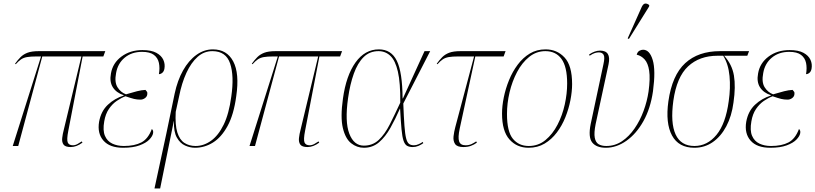

<svg xmlns="http://www.w3.org/2000/svg" viewBox="-20 -825 4608 1085"><path d="M52 0 212 -506H187Q153 -506 133 -502.5Q113 -499 99 -489.5Q85 -480 69 -462L65 -465Q81 -487 96.5 -502.5Q112 -518 135.5 -527Q159 -536 200 -536H575L564 -506H447L366 -86Q356 -35 363 -19.5Q370 -4 392 -4Q405 -4 418.5 -11.5Q432 -19 442 -26L446 -19Q412 6 380 6Q349 6 339 -8Q329 -22 331.5 -45Q334 -68 341 -94L440 -506H219L83 0Z M676 10Q600 10 564.5 -30.5Q529 -71 540 -137Q551 -197 589.5 -233Q628 -269 679 -285V-287Q637 -301 617.5 -332Q598 -363 607 -410Q617 -469 666.5 -505.5Q716 -542 785 -542Q835 -542 863.5 -526.5Q892 -511 903 -487Q914 -463 909 -436Q906 -421 897 -413.5Q888 -406 878 -406Q884 -441 878 -469.5Q872 -498 849.5 -515Q827 -532 783 -532Q724 -532 684.5 -499Q645 -466 636 -412Q626 -361 644 -332Q662 -303 692 -292Q729 -303 754.5 -309.5Q780 -316 802 -317Q807 -312 810.5 -306.5Q814 -301 812 -290Q810 -278 798.5 -270Q787 -262 774 -262Q754 -262 737.5 -266Q721 -270 689 -281Q665 -272 640 -255Q615 -238 595.5 -209.5Q576 -181 569 -139Q560 -88 573 -57.5Q586 -27 614.5 -13.5Q643 0 680 0Q740 0 778.5 -20Q817 -40 838 -96Q848 -88 845 -72Q842 -55 823.5 -36Q805 -17 768.5 -3.5Q732 10 676 10Z M853 240 920 -70 967 -296Q983 -371 1014.5 -427Q1046 -483 1089.5 -514.5Q1133 -546 1183 -546Q1262 -546 1298 -478Q1334 -410 1315 -281Q1301 -177 1266 -113Q1231 -49 1183.5 -19.5Q1136 10 1082 10Q1054 10 1026 -2.5Q998 -15 979.5 -47.5Q961 -80 963 -140H962L885 240ZM1085 0Q1131 0 1172.5 -29.5Q1214 -59 1244 -120.5Q1274 -182 1287 -279Q1304 -396 1280.5 -466Q1257 -536 1180 -536Q1133 -536 1096.5 -503.5Q1060 -471 1033.5 -413.5Q1007 -356 992 -280L973 -193Q969 -119 982 -77Q995 -35 1022 -17.5Q1049 0 1085 0Z M1390 0 1550 -506H1525Q1491 -506 1471 -502.5Q1451 -499 1437 -489.5Q1423 -480 1407 -462L1403 -465Q1419 -487 1434.5 -502.5Q1450 -518 1473.5 -527Q1497 -536 1538 -536H1913L1902 -506H1785L1704 -86Q1694 -35 1701 -19.5Q1708 -4 1730 -4Q1743 -4 1756.5 -11.5Q1770 -19 1780 -26L1784 -19Q1750 6 1718 6Q1687 6 1677 -8Q1667 -22 1669.5 -45Q1672 -68 1679 -94L1778 -506H1557L1421 0Z M2036 10Q1997 10 1964.5 -15.5Q1932 -41 1917.5 -101.5Q1903 -162 1918 -268Q1936 -398 1989 -472Q2042 -546 2121 -546Q2191 -546 2222.5 -481.5Q2254 -417 2255 -269H2257L2379 -536H2411L2259 -240Q2262 -162 2265.5 -114.5Q2269 -67 2275 -43.5Q2281 -20 2291.5 -12Q2302 -4 2319 -4Q2332 -4 2345.5 -10Q2359 -16 2369 -23L2372 -16Q2360 -7 2344.5 -0.5Q2329 6 2313 6Q2293 6 2280.5 -1Q2268 -8 2260.5 -29.5Q2253 -51 2249 -94.5Q2245 -138 2241 -211H2240Q2214 -152 2186 -102Q2158 -52 2122 -21Q2086 10 2036 10ZM2036 -2Q2086 -2 2120.5 -34.5Q2155 -67 2183 -122.5Q2211 -178 2242 -245Q2243 -357 2228.5 -420Q2214 -483 2186 -509.5Q2158 -536 2119 -536Q2069 -536 2035 -502.5Q2001 -469 1979.5 -409Q1958 -349 1947 -271Q1928 -137 1954 -69.5Q1980 -2 2036 -2Z M2599 6Q2563 6 2551.5 -11.5Q2540 -29 2543 -55Q2546 -81 2553 -107L2659 -506H2570Q2536 -506 2516 -502.5Q2496 -499 2482 -489.5Q2468 -480 2452 -462L2448 -465Q2464 -487 2479.5 -502.5Q2495 -518 2518.5 -527Q2542 -536 2583 -536H2837L2826 -506H2666L2578 -99Q2567 -48 2574.5 -26Q2582 -4 2611 -4Q2631 -4 2646 -11.5Q2661 -19 2671 -26L2675 -19Q2659 -7 2640.5 -0.5Q2622 6 2599 6Z M2967 10Q2901 10 2859 -37Q2817 -84 2817 -183Q2817 -226 2827 -275Q2837 -324 2856.5 -372Q2876 -420 2905.5 -459.5Q2935 -499 2974 -522.5Q3013 -546 3063 -546Q3127 -546 3170 -500.5Q3213 -455 3213 -350Q3213 -308 3203.5 -259Q3194 -210 3175 -162.5Q3156 -115 3126.5 -76Q3097 -37 3057.5 -13.5Q3018 10 2967 10ZM2968 0Q3022 0 3062.5 -33.5Q3103 -67 3130.5 -120Q3158 -173 3171.5 -234.5Q3185 -296 3185 -353Q3185 -448 3153 -492Q3121 -536 3062 -536Q3011 -536 2970.5 -503.5Q2930 -471 2902 -418Q2874 -365 2859.5 -303Q2845 -241 2845 -181Q2845 -81 2878.5 -40.5Q2912 0 2968 0Z M3404 10Q3350 10 3326.5 -20Q3303 -50 3318 -124L3390 -462Q3399 -502 3391 -515.5Q3383 -529 3364 -529Q3354 -529 3342 -525.5Q3330 -522 3312 -510L3309 -517Q3341 -539 3371 -539Q3435 -539 3419 -462L3346 -124Q3336 -74 3341 -47Q3346 -20 3363 -10Q3380 0 3406 0Q3455 0 3495 -27Q3535 -54 3566 -99Q3597 -144 3617 -198.5Q3637 -253 3645 -308Q3655 -382 3648.5 -425Q3642 -468 3623 -489Q3604 -510 3578 -516Q3583 -533 3594 -538.5Q3605 -544 3614 -544Q3651 -544 3668.5 -486Q3686 -428 3670 -309Q3656 -212 3616 -140.5Q3576 -69 3520 -29.5Q3464 10 3404 10ZM3534 -605 3527 -608 3607 -787Q3616 -805 3627.5 -805Q3639 -805 3649 -796L3648 -788Z M3904 10Q3815 10 3777.5 -59.5Q3740 -129 3757 -252Q3778 -400 3852 -468Q3926 -536 4049 -536H4213L4203 -510H4072Q4117 -461 4127.5 -398Q4138 -335 4125 -246Q4115 -169 4084.5 -111.5Q4054 -54 4008 -22Q3962 10 3904 10ZM3904 0Q3977 0 4029 -63Q4081 -126 4098 -253Q4109 -328 4102.5 -395.5Q4096 -463 4067 -510H4035Q3933 -510 3868.5 -450Q3804 -390 3785 -255Q3768 -130 3798 -65Q3828 0 3904 0Z M4333 10Q4257 10 4221.5 -30.5Q4186 -71 4197 -137Q4208 -197 4246.5 -233Q4285 -269 4336 -285V-287Q4294 -301 4274.5 -332Q4255 -363 4264 -410Q4274 -469 4323.5 -505.5Q4373 -542 4442 -542Q4492 -542 4520.5 -526.5Q4549 -511 4560 -487Q4571 -463 4566 -436Q4563 -421 4554 -413.5Q4545 -406 4535 -406Q4541 -441 4535 -469.5Q4529 -498 4506.5 -515Q4484 -532 4440 -532Q4381 -532 4341.5 -499Q4302 -466 4293 -412Q4283 -361 4301 -332Q4319 -303 4349 -292Q4386 -303 4411.5 -309.5Q4437 -316 4459 -317Q4464 -312 4467.5 -306.5Q4471 -301 4469 -290Q4467 -278 4455.5 -270Q4444 -262 4431 -262Q4411 -262 4394.5 -266Q4378 -270 4346 -281Q4322 -272 4297 -255Q4272 -238 4252.5 -209.5Q4233 -181 4226 -139Q4217 -88 4230 -57.5Q4243 -27 4271.5 -13.5Q4300 0 4337 0Q4397 0 4435.5 -20Q4474 -40 4495 -96Q4505 -88 4502 -72Q4499 -55 4480.5 -36Q4462 -17 4425.5 -3.5Q4389 10 4333 10Z"/></svg>

Font: Noto Serif Display SemiCondensed Thin
Style: Italic
Weight: 100
Width: 4
Italic angle: -12°
Designer: Monotype Design Team
Foundry: Monotype Imaging Inc.
Version: Version 2.009